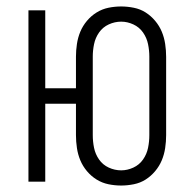

<svg xmlns="http://www.w3.org/2000/svg" viewBox="-20 -562 590 594"><path d="M355 12Q335 12 315.5 8Q296 4 279 -6.5Q262 -17 249 -32.5Q236 -48 228.5 -66Q221 -84 218 -104Q215 -124 215 -144V-241H120V0H68V-530H120V-289H215V-387Q215 -406 218 -426Q221 -446 228.5 -464Q236 -482 249 -497.5Q262 -513 279 -523.5Q296 -534 315.5 -538Q335 -542 355 -542Q374 -542 394 -538Q414 -534 430.5 -523.5Q447 -513 460 -497.5Q473 -482 480.5 -464Q488 -446 491 -426Q494 -406 494 -386V-144Q494 -124 491 -104Q488 -84 480.5 -66Q473 -48 460 -32.5Q447 -17 430.5 -6.5Q414 4 394 8Q374 12 355 12ZM355 -35Q374 -35 392.5 -43.5Q411 -52 422.5 -68.5Q434 -85 438 -104.5Q442 -124 442 -144V-387Q442 -406 438 -425.5Q434 -445 422.5 -461.5Q411 -478 392.5 -486.5Q374 -495 355 -495Q335 -495 316.5 -486.5Q298 -478 286.5 -461.5Q275 -445 271 -425.5Q267 -406 267 -387V-144Q267 -124 271 -104.5Q275 -85 286.5 -68.5Q298 -52 316.5 -43.5Q335 -35 355 -35Z"/></svg>

Font: Lode Dark
Style: Regular
Weight: 400
Monospace: yes
Designer: Belleve Invis
Foundry: Belleve Invis
Version: Version 29.2.0; ttfautohint (v1.8.3)